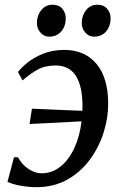

<svg xmlns="http://www.w3.org/2000/svg" viewBox="-20 -766 502 796"><path d="M102.5 -252 112.5 -315.5Q165.5 -313 215.2 -311Q265 -309 321.5 -306.5Q322 -317.5 322 -329Q320.5 -494.5 211 -494.5Q166.5 -494.5 135.2 -477Q104 -459.5 73.5 -432.5L54.5 -467.5Q67.5 -485 93.8 -506.2Q120 -527.5 158.5 -543.2Q197 -559 246.5 -559Q331 -559 379.5 -501.8Q428 -444.5 428.5 -337.5Q429 -279 410 -218Q391 -157 353.2 -105.2Q315.5 -53.5 259.8 -21.8Q204 10 130.5 10Q100 10 66.8 4.2Q33.5 -1.5 11 -12L38 -114H54.5Q72 -82 99.2 -64.8Q126.5 -47.5 152 -47.5Q195 -47.5 229.8 -74.8Q264.5 -102 287.5 -150.8Q310.5 -199.5 318 -263Q260.5 -260 207.5 -257Q154.5 -254 102.5 -252ZM184 -614Q162.5 -614 147.2 -631.5Q132 -649 133 -673.5Q134 -704 152 -725.2Q170 -746.5 198.5 -746.5Q224.5 -746.5 238.8 -729.2Q253 -712 252.5 -689.5Q252.5 -657.5 234 -635.8Q215.5 -614 184 -614ZM370 -614Q348.5 -614 333.2 -631.5Q318 -649 319 -673.5Q320 -704 337.8 -725.2Q355.5 -746.5 384 -746.5Q410 -746.5 424.5 -729.2Q439 -712 438.5 -689.5Q438.5 -657.5 420 -635.8Q401.5 -614 370 -614Z"/></svg>

Font: Merriweather Text Regular
Style: Italic
Weight: 400
Italic angle: -7.8°
Designer: Eben Sorkin
Foundry: Eben Sorkin
Version: Version 2.100; ttfautohint (v1.7.19-72a1) -l 8 -r 50 -G 200 